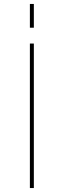

<svg xmlns="http://www.w3.org/2000/svg" viewBox="-20 -950 322 970"><path d="M131 0V-730H151V0ZM131 -810V-930H151V-810Z"/></svg>

Font: Mplus 1p Thin
Style: Regular
Weight: 250
Version: Version 1.061